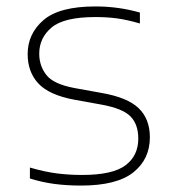

<svg xmlns="http://www.w3.org/2000/svg" viewBox="-20 -568 534 597"><path d="M232 9Q188 9 149.8 4Q111.5 -1 73 -13V-47Q119.5 -33.5 157 -28.8Q194.5 -24 235 -24Q330.5 -24 370.2 -54Q410 -84 410 -137Q410 -181.5 385.5 -206.2Q361 -231 294 -243L211 -258Q133 -272.5 99.5 -308.2Q66 -344 66 -400Q66 -463 115.2 -505.5Q164.5 -548 277 -548Q348 -548 415 -529V-495Q375.5 -506.5 344 -510.8Q312.5 -515 277 -515Q179.5 -515 140.8 -482.8Q102 -450.5 102 -401Q102 -363 124.5 -334.5Q147 -306 213 -294L296 -279Q376.5 -265 411.2 -231.5Q446 -198 446 -141Q446 -73 394.5 -32Q343 9 232 9Z"/></svg>

Font: Encode Sans Exp Th
Style: Regular
Weight: 100
Width: 7
Designer: Multiple Designers
Foundry: Impallari Type
Version: Version 3.002; ttfautohint (v1.8.3) -l 8 -r 50 -G 200 -x 14 